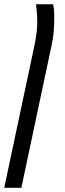

<svg xmlns="http://www.w3.org/2000/svg" viewBox="-62 -649 308 909"><path d="M189.5 -628.9Q194.8 -604 194.8 -578.4Q194.8 -552.7 194.3 -536.1Q193.4 -486.3 183.1 -438.5L39.1 240.2H-42L102.1 -438.5Q114.3 -498 114.3 -542.2Q114.3 -586.4 108.4 -628.9Z"/></svg>

Font: Open Sans Hebrew
Style: Italic
Weight: 400
Italic angle: -12°
Foundry: Ascender Corporation, Yanek Iontef
Version: Version 2.001;PS 002.001;hotconv 1.0.70;makeotf.lib2.5.58329